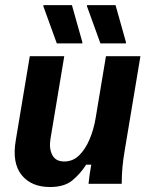

<svg xmlns="http://www.w3.org/2000/svg" viewBox="-20 -720 590 752"><path d="M175.8 12.5Q102.5 12.5 64.6 -34.6Q26.7 -81.7 41.7 -170L96.7 -500H231.7L177.5 -175Q171.7 -137.5 185 -112.5Q198.3 -87.5 231.7 -87.5Q265 -87.5 289.6 -111.2Q314.2 -135 330.8 -174.2Q347.5 -213.3 355 -260L395 -500H530L468.3 -130Q462.5 -96.7 459.6 -65Q456.7 -33.3 456.7 0H326.7Q328.3 -16.7 331.2 -37.5Q334.2 -58.3 337.5 -75H317.5Q293.3 -37.5 262.1 -12.5Q230.8 12.5 175.8 12.5ZM373.3 -550 320.8 -695V-700H432.5L473.3 -555V-550ZM202.5 -550 150 -695V-700H261.7L302.5 -555V-550Z"/></svg>

Font: Familjen Grotesk GF
Style: Bold Italic
Weight: 700
Designer: Anders Wikstroem, Jonas Baeckman, Matilda Gysing, Kristian Moeller
Foundry: Familjen STHML AB
Version: Version 2.000; Beta; Release 4; Build 6